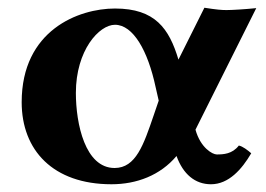

<svg xmlns="http://www.w3.org/2000/svg" viewBox="-20 -466 688 496"><path d="M277 -444C183 -444 36 -388 36 -202C36 -78 117 10 268 10C333 10 394 -13 436 -63C453 -16 484 10 525 10C571 10 605 -29 629 -70C620 -78 607 -88 597 -90C580 -68 557 -67 540 -67C529 -67 498 -84 485 -131L642 -445C613 -442 579 -440 565 -440C553 -440 540 -441 508 -446L441 -312C417 -392 381 -444 277 -444ZM390 -206 377 -168C351 -92 331 -32 276 -32C200 -32 176 -146 176 -226C176 -336 236 -402 277 -402C324 -402 362 -335 382 -241Z"/></svg>

Font: Libertinus Sans
Style: Bold
Weight: 700
Designer: Philipp H. Poll, Khaled Hosny
Foundry: Caleb Maclennan
Version: Version 7.050;RELEASE